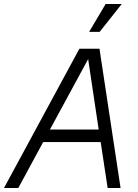

<svg xmlns="http://www.w3.org/2000/svg" viewBox="-48 -945 696 965"><path d="M-28 0H44L169 -231H458L493 0H558L452 -700H351ZM400 -785H453L564 -925H483ZM203 -294 395 -648 448 -294Z"/></svg>

Font: Uncut Sans Book Italic
Style: Regular
Weight: 350
Italic angle: -11°
Designer: Kasper Nordkvist
Foundry: UNCUT.wtf
Version: Version 1.304;Glyphs 3.2 (3246)